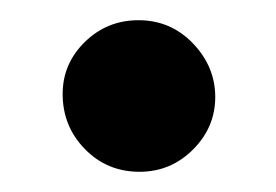

<svg xmlns="http://www.w3.org/2000/svg" viewBox="-20 -159 273 190"><path d="M42 -66Q42 -96 64 -117.5Q86 -139 117 -139Q149 -139 171 -116Q193 -93 193 -63Q193 -33 171 -11Q149 11 118 11Q86 11 64 -11.5Q42 -34 42 -66Z"/></svg>

Font: Vermiglione
Style: Bold
Weight: 700
Version: Version 1.000